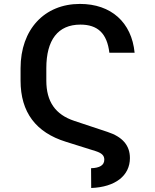

<svg xmlns="http://www.w3.org/2000/svg" viewBox="-20 -757 783 969"><path d="M439.6 92 440.3 191.8C562.5 187.1 635.7 129.3 635.7 40.5C635.7 -23.4 597.7 -66.8 522.4 -91.3L354.8 -147C259.6 -178.6 213.8 -244 213.8 -350.1V-413C213.8 -555.4 272.4 -632.8 385.7 -632.8C473 -632.8 520.2 -588.8 532 -490.8H659.4C644.5 -644.5 540.5 -737.2 383.5 -737.2C203.8 -737.2 83.8 -608 83.8 -412.6V-350.1C83.8 -190.3 161.2 -88.4 312.5 -41.5L463.8 6C495.4 16.3 506.4 29.1 506.4 48.7C506.4 77.1 483 90.6 439.6 92Z"/></svg>

Font: Magic Ui Pro Semi Bold
Style: Regular
Weight: 600
Designer: Stefan Endress, Andreas Faust
Version: Version 1.000;FEAKit 1.0